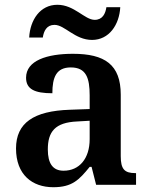

<svg xmlns="http://www.w3.org/2000/svg" viewBox="-20 -773 626 803"><path d="M365 -606C436 -606 479 -669 483 -743H425C421 -716 409 -690 376 -690C334 -690 291 -753 220 -753C148 -753 106 -690 102 -616H159C163 -643 175 -669 208 -669C251 -669 293 -606 365 -606ZM203 10C282 10 311 -21 355 -75H363L382 0H549V-49H546C501 -49 485 -65 485 -120V-377C485 -503 418 -548 285 -548C177 -548 89 -520 89 -448C89 -400 125 -383 199 -383C199 -449 215 -491 276 -491C341 -491 355 -446 355 -374V-317L272 -314C121 -309 47 -259 47 -152C47 -42 115 10 203 10ZM246 -59C201 -59 180 -89 180 -148C180 -222 210 -261 303 -265L355 -268V-191C355 -110 312 -59 246 -59Z"/></svg>

Font: Noto Serif Sinhala SemiBold
Style: Regular
Weight: 600
Designer: Jelle Bosma - Monotype Design Team
Foundry: Monotype Imaging Inc.
Version: Version 2.007